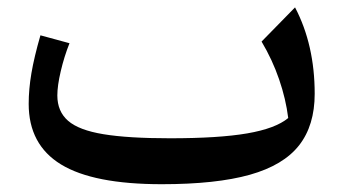

<svg xmlns="http://www.w3.org/2000/svg" viewBox="-20 -482 912 510"><path d="M745.6 -168.5Q739.3 -219.2 721.4 -271.2Q703.6 -323.2 674.8 -371.6L763.7 -462.4Q815.9 -362.8 815.9 -232.9Q815.9 -148.9 774.4 -95.9Q732.9 -43 643.6 -17.8Q554.2 7.3 409.7 7.3Q228 7.3 142.1 -45.2Q56.2 -97.7 56.2 -206.1Q56.2 -245.1 63.5 -287.8Q70.8 -330.6 87.4 -388.2L164.6 -367.2Q150.4 -331.5 141.4 -293Q132.3 -254.4 132.3 -228.5Q132.3 -186 160.9 -161.1Q189.5 -136.2 254.9 -125.5Q320.3 -114.7 431.6 -114.7Q561.5 -114.7 636.7 -127.7Q711.9 -140.6 745.6 -168.5Z"/></svg>

Font: Pinar DS4-Medium
Style: Regular
Weight: 500
Designer: Amin Abedi
Version: Version 2.000